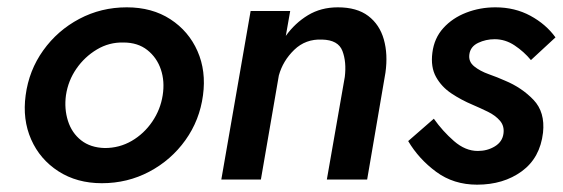

<svg xmlns="http://www.w3.org/2000/svg" viewBox="-20 -490 1536 524"><path d="M50 -230Q41 -164 65 -109.5Q89 -55 139.5 -22.5Q190 10 258 10Q328 10 387.5 -21.5Q447 -53 486 -107.5Q525 -162 534 -230Q543 -296 519 -350.5Q495 -405 445 -437.5Q395 -470 326 -470Q256 -470 196.5 -438.5Q137 -407 98 -352.5Q59 -298 50 -230ZM160 -230Q166 -270 188.5 -302.5Q211 -335 244.5 -355Q278 -375 317 -374Q356 -374 382 -353.5Q408 -333 419 -300.5Q430 -268 424 -230Q418 -191 395.5 -158Q373 -125 339.5 -105.5Q306 -86 266 -86Q227 -87 201.5 -107Q176 -127 165.5 -160Q155 -193 160 -230Z M921 -280 872 0H982L1032 -292Q1039 -342 1027.5 -382.5Q1016 -423 985 -446.5Q954 -470 902 -470Q856 -470 820.5 -448.5Q785 -427 760 -392L772 -460H664L584 0H692L741 -284Q752 -324 783 -354Q814 -384 859 -382Q903 -381 914.5 -351Q926 -321 921 -280Z M1164 -166 1094 -105Q1123 -56 1170.5 -21Q1218 14 1282 14Q1354 14 1404 -22.5Q1454 -59 1462 -128Q1468 -184 1436 -217.5Q1404 -251 1358 -270Q1338 -279 1314 -287.5Q1290 -296 1274 -309Q1258 -322 1261 -342Q1264 -363 1285 -373Q1306 -383 1330 -383Q1359 -383 1384.5 -366Q1410 -349 1429 -326L1496 -388Q1470 -424 1427.5 -447Q1385 -470 1332 -470Q1290 -470 1252.5 -455.5Q1215 -441 1190 -413.5Q1165 -386 1160 -346Q1155 -307 1170 -280Q1185 -253 1212 -235Q1239 -217 1270 -204Q1291 -195 1311.5 -185Q1332 -175 1344.5 -160.5Q1357 -146 1354 -125Q1351 -103 1330.5 -90.5Q1310 -78 1284 -78Q1250 -78 1219 -105Q1188 -132 1164 -166Z"/></svg>

Font: Jost* 500 Medium Italic
Style: Italic
Weight: 500
Italic angle: -10°
Version: Version 3.200; ttfautohint (v0.97) -l 8 -r 50 -G 200 -x 14 -